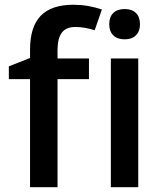

<svg xmlns="http://www.w3.org/2000/svg" viewBox="-20 -785 682 805"><path d="M353 -453.1H221.2V0H106V-453.1H17.1V-506.8L106 -542V-577.1Q106 -672.9 150.9 -719Q195.8 -765.1 288.1 -765.1Q348.6 -765.1 407.2 -745.1L377 -658.2Q334.5 -671.9 295.9 -671.9Q256.8 -671.9 239 -647.7Q221.2 -623.5 221.2 -575.2V-540H353ZM559.6 0H444.8V-540H559.6ZM438 -683.1Q438 -713.9 454.8 -730.5Q471.7 -747.1 502.9 -747.1Q533.2 -747.1 550 -730.5Q566.9 -713.9 566.9 -683.1Q566.9 -653.8 550 -637Q533.2 -620.1 502.9 -620.1Q471.7 -620.1 454.8 -637Q438 -653.8 438 -683.1Z"/></svg>

Font: f2_58959          
Style: Regular
Weight: 600
Foundry: Ascender Corporation
Version: Version 1.10